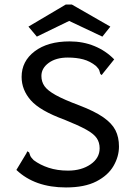

<svg xmlns="http://www.w3.org/2000/svg" viewBox="-20 -814 590 844"><path d="M270 10Q133 10 52 -67L96 -140L100 -149L108 -144Q110 -137 113 -129.5Q116 -122 128 -110Q156 -89 194 -76.5Q232 -64 279 -64Q338 -64 378 -91.5Q418 -119 418 -162Q418 -188 405 -207Q392 -226 358.5 -244.5Q325 -263 263 -288Q156 -327 115.5 -373Q75 -419 75 -476Q75 -545 132.5 -588.5Q190 -632 286 -632Q345 -632 395 -611.5Q445 -591 482 -553L433 -492L427 -484L421 -489Q419 -497 416.5 -504.5Q414 -512 402 -524Q376 -545 346 -553Q316 -561 278 -561Q226 -561 194 -537.5Q162 -514 162 -480Q162 -455 175.5 -435.5Q189 -416 225 -396Q261 -376 328 -351Q396 -325 434 -298.5Q472 -272 487.5 -241.5Q503 -211 503 -170Q503 -126 479 -84.5Q455 -43 403.5 -16.5Q352 10 270 10ZM142 -653 105 -697 269 -794H296L465 -697L430 -653L284 -722Z"/></svg>

Font: Inconsolata SemiExpanded Medium
Style: Regular
Weight: 500
Width: 6
Monospace: yes
Designer: Raph Levien, Cyreal, Brenton Simpson
Foundry: Raph Levien, Cyreal, Google
Version: Version 3.001; ttfautohint (v1.8.2.53-6de2)